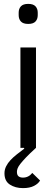

<svg xmlns="http://www.w3.org/2000/svg" viewBox="-20 -760 290 987"><path d="M85 -516H165V0Q133 29 114 49Q95 69 84.5 82.5Q74 96 70.5 105.5Q67 115 67 123Q67 140 75.5 146.5Q84 153 98 153Q127 153 146 129L186 168Q177 184 155 195.5Q133 207 98 207Q59 207 31 189Q3 171 3 131Q3 112 11.5 95Q20 78 34 63Q48 48 66.5 33.5Q85 19 105 4L103 0H85ZM125 -637Q99 -637 87.5 -649.5Q76 -662 76 -682V-695Q76 -715 87.5 -727.5Q99 -740 125 -740Q151 -740 162.5 -727.5Q174 -715 174 -695V-682Q174 -662 162.5 -649.5Q151 -637 125 -637Z"/></svg>

Font: Aneliza
Style: Regular
Weight: 400
Designer: Mike Abbink, Paul van der Laan, Pieter van Rosmalen
Foundry: Bold Monday
Version: Version 3.001;September 8, 2019;FontCreator 11.5.0.2425 64-b